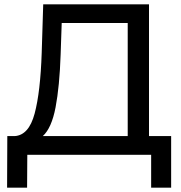

<svg xmlns="http://www.w3.org/2000/svg" viewBox="-20 -720 844 893"><path d="M776 -87V153H683V0H107L106 153H13L14 -87H48Q114 -91 141 -191.5Q168 -292 174 -475L181 -700H673V-87ZM179 -87H574V-613H267L262 -466Q257 -318 238.5 -221Q220 -124 179 -87Z"/></svg>

Font: APTA Sans Medium
Style: Bold
Weight: 500
Version: Version 7.200